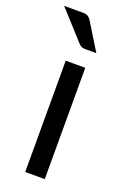

<svg xmlns="http://www.w3.org/2000/svg" viewBox="-146 -772 543 821"><g transform="rotate(20 126.0 -362.0)"><path d="M172 -506.5V0H83V-506.5ZM81 -724.5Q97.5 -724.5 105.5 -719.2Q113.5 -714 120.5 -702.5L195 -581.5H144Q133.5 -581.5 127 -584.8Q120.5 -588 113.5 -595.5L-3.5 -724.5Z"/></g></svg>

Font: LatoCHI
Style: Regular
Weight: 400
Designer: Lukasz Dziedzic
Foundry: tyPoland Lukasz Dziedzic
Version: Version 1.104